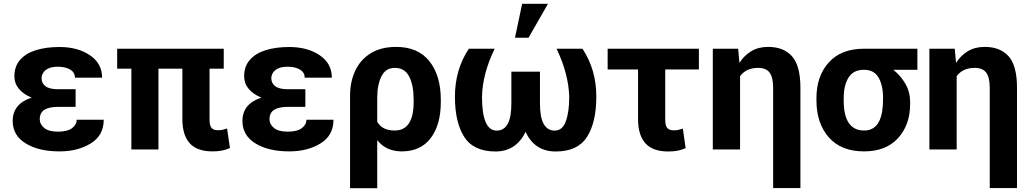

<svg xmlns="http://www.w3.org/2000/svg" viewBox="-20 -784 5406 1007"><path d="M292 10Q182.5 10 114.5 -32Q46.5 -74 46.5 -149.5Q46.5 -239.5 146 -272Q103 -289.5 79.2 -318Q55.5 -346.5 55.5 -384Q55.5 -436 85.5 -470.2Q115.5 -504.5 168.8 -521Q222 -537.5 292 -537.5Q388 -537.5 451.8 -494.2Q515.5 -451 515.5 -376.5H373Q373 -404.5 348 -419.2Q323 -434 284.5 -434Q253.5 -434 234.8 -425.5Q216 -417 207 -403Q198 -389 198 -373.5Q198 -347 219 -331.5Q240 -316 285 -316H376.5V-223.5H285Q237 -223.5 212.8 -208Q188.5 -192.5 188.5 -158.5Q188.5 -132 212 -112.8Q235.5 -93.5 284 -93.5Q333.5 -93.5 357.8 -111.8Q382 -130 382 -156H524Q524 -73.5 456 -31.8Q388 10 292 10Z M1094.5 10Q1013 10 974.8 -33Q936.5 -76 936.5 -159V-424H811V0H669V-424H594.5V-528.5H1153.5V-424H1079V-157Q1079 -126 1089.2 -113.5Q1099.5 -101 1123.5 -101Q1137.5 -101 1146.2 -103Q1155 -105 1171 -110L1186 -7.5Q1164 2 1143.2 6Q1122.5 10 1094.5 10Z M1497 10Q1387.5 10 1319.5 -32Q1251.5 -74 1251.5 -149.5Q1251.5 -239.5 1351 -272Q1308 -289.5 1284.2 -318Q1260.5 -346.5 1260.5 -384Q1260.5 -436 1290.5 -470.2Q1320.5 -504.5 1373.8 -521Q1427 -537.5 1497 -537.5Q1593 -537.5 1656.8 -494.2Q1720.5 -451 1720.5 -376.5H1578Q1578 -404.5 1553 -419.2Q1528 -434 1489.5 -434Q1458.5 -434 1439.8 -425.5Q1421 -417 1412 -403Q1403 -389 1403 -373.5Q1403 -347 1424 -331.5Q1445 -316 1490 -316H1581.5V-223.5H1490Q1442 -223.5 1417.8 -208Q1393.5 -192.5 1393.5 -158.5Q1393.5 -132 1417 -112.8Q1440.5 -93.5 1489 -93.5Q1538.5 -93.5 1562.8 -111.8Q1587 -130 1587 -156H1729Q1729 -73.5 1661 -31.8Q1593 10 1497 10Z M1958.5 203H1816V-281.5Q1816 -356 1843.5 -414Q1871 -472 1925 -505Q1979 -538 2058 -538Q2172.5 -538 2232.2 -462.8Q2292 -387.5 2292 -260V-249.5Q2292 -130 2239.2 -60Q2186.5 10 2087 10Q2006.5 10 1959.5 -47.5L1958.5 -47ZM2050 -99.5Q2149.5 -99.5 2149.5 -249.5V-260Q2149.5 -336.5 2126.2 -382.2Q2103 -428 2050.5 -428Q2003 -428 1980.8 -384Q1958.5 -340 1958.5 -270.5L1958 -270H1958.5V-145.5Q1984 -99.5 2050 -99.5Z M2752 -586H2681L2718.5 -764H2854ZM2894.5 10.5Q2784 10.5 2736.5 -92.5Q2687 10 2579.5 10.5Q2463.5 10.5 2414.8 -66Q2366 -142.5 2366 -276.5Q2366 -419 2439 -528.5H2574.5Q2510.5 -397 2508 -276.5Q2508 -99.5 2584.5 -99Q2662 -99 2662 -239.5V-408H2812V-239.5Q2812 -99.5 2889.5 -99Q2930 -99 2947.8 -148.2Q2965.5 -197.5 2965.5 -276.5Q2962 -397 2899 -528.5H3035Q3107.5 -418.5 3107.5 -278.5Q3107.5 -277.5 3107.5 -276.5Q3107.5 -142.5 3058.8 -66Q3010 10.5 2894.5 10.5Z M3485 10.5Q3403.5 10.5 3365 -32.5Q3326.5 -75.5 3326.5 -158.5V-419.5H3167V-528.5H3645.5V-419.5H3469V-156.5Q3469 -125.5 3479.5 -113Q3490 -100.5 3513.5 -100.5Q3527.5 -100.5 3536.5 -102.5Q3545.5 -104.5 3561.5 -109.5L3576 -7Q3554 2.5 3533.5 6.5Q3513 10.5 3485 10.5Z M4178 202.5H4035V-323Q4035 -378 4016.5 -403Q3998 -428 3956 -428Q3893.5 -428 3861.5 -384.5V0H3718.5V-528.5H3851.5L3858 -456.5L3859.5 -456Q3884 -494 3921 -516Q3958 -538 4008.5 -538Q4090.5 -538 4134.2 -488.5Q4178 -439 4178 -323.5Z M4512 10Q4392 10 4327 -63.5Q4262 -137 4262 -259V-269Q4262 -385 4327 -456.8Q4392 -528.5 4511.5 -528.5H4791.5V-418H4667.5L4667 -416.5Q4705 -386 4729.2 -343.5Q4753.5 -301 4753.5 -249V-239Q4753.5 -129 4690 -59.5Q4626.5 10 4512 10ZM4512 -99.5Q4589.5 -99.5 4606.5 -197.5Q4611.5 -228 4611.5 -269Q4611.5 -336.5 4587.8 -377.2Q4564 -418 4511.5 -418Q4455.5 -418 4430.2 -377Q4405 -336 4405 -269V-259Q4405 -258.5 4405 -257.5Q4405 -99.5 4512 -99.5Z M5314 202.5H5171V-323Q5171 -378 5152.5 -403Q5134 -428 5092 -428Q5029.5 -428 4997.5 -384.5V0H4854.5V-528.5H4987.5L4994 -456.5L4995.5 -456Q5020 -494 5057 -516Q5094 -538 5144.5 -538Q5226.5 -538 5270.2 -488.5Q5314 -439 5314 -323.5Z"/></svg>

Font: Roberto Sans
Style: Bold
Weight: 700
Designer: Google (font) & Cristiano Sobral (main changes)
Version: Version 1.000;October 12, 2021;FontCreator 14.0.0.2814 64-bi